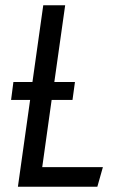

<svg xmlns="http://www.w3.org/2000/svg" viewBox="-20 -708 443 728"><path d="M140.1 -74.2H370.1L349.1 0H47.9L94.2 -329.1H22L30.8 -397H103L144 -688H227.1L186 -397H264.2L254.9 -329.1H175.8Z"/></svg>

Font: Fira Sans Compressed Book
Style: Italic
Weight: 350
Width: 3
Italic angle: -8°
Designer: Carrois Corporate & Edenspiekermann AG
Foundry: Carrois Corporate GbR & Edenspiekermann AG
Version: Version 4.203;PS 004.203;hotconv 1.0.88;makeotf.lib2.5.64775